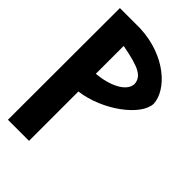

<svg xmlns="http://www.w3.org/2000/svg" viewBox="-246 -916 1004 1004"><g transform="rotate(45 256.5 -413.5)"><path d="M173 -701C306 -676 350 -654 354 -601C353 -543 268 -503 173 -495ZM18 0H174V-365C332 -385 496 -507 498 -599C493 -696 366 -819 168 -827H19Z"/></g></svg>

Font: Ny Stormning
Style: Hf
Weight: 700
Designer: Robert Jablonski, Mew Too
Foundry: Cannot Into Space Fonts
Version: Version 0.90